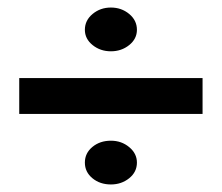

<svg xmlns="http://www.w3.org/2000/svg" viewBox="-20 -562 588 509"><path d="M205 -483Q205 -508 225.5 -525Q246 -542 274 -542Q302 -542 322.5 -525Q343 -508 343 -483Q343 -459 322.5 -442.5Q302 -426 274 -426Q246 -426 225.5 -442.5Q205 -459 205 -483ZM31 -355H517V-260H31ZM205 -131Q205 -156 225 -172.5Q245 -189 274 -189Q302 -189 322.5 -172Q343 -155 343 -131Q343 -106 322.5 -89.5Q302 -73 274 -73Q245 -73 225 -89.5Q205 -106 205 -131Z"/></svg>

Font: Farro
Style: Regular
Weight: 400
Designer: Aceler Chua
Foundry: Grayscale Limited
Version: Version 1.101